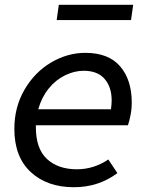

<svg xmlns="http://www.w3.org/2000/svg" viewBox="-20 -770 609 803"><path d="M40 -231Q40 -322 82.5 -395Q125 -468 193.5 -508.5Q262 -549 337 -549Q434 -549 482.5 -492.5Q531 -436 531 -341Q531 -314 526 -288.5Q521 -263 515 -246H130V-238Q130 -148 176.5 -105Q223 -62 302 -62Q372 -62 433 -103L471 -46Q392 13 289 13Q177 13 108.5 -50.5Q40 -114 40 -231ZM226 -750H537L528 -686H217ZM444 -313Q447 -333 447 -350Q447 -406 417.5 -440Q388 -474 330 -474Q291 -474 252 -455Q213 -436 183.5 -399.5Q154 -363 140 -313Z"/></svg>

Font: Nebula Sans Medium
Style: Regular
Weight: 500
Italic angle: -9°
Designer: Paul D. Hunt for Adobe (as Source Sans)
Foundry: Nebula Entertainment & Broadcasting LLC
Version: Version 1.010